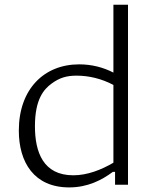

<svg xmlns="http://www.w3.org/2000/svg" viewBox="-20 -785 660 816"><path d="M60 -230C60 -95 125 11.5 274 11.5C352.5 11.5 412.5 -19.5 459.5 -54.5H469V0H524V-765H462V-476.5C418.5 -499 369 -511.5 316.5 -511.5C167 -511.5 60 -406 60 -230ZM128.5 -248.5C128.5 -363 166 -405.5 199.5 -430C233 -454.5 263 -463.5 305.5 -463.5C358 -463.5 412 -450.5 462 -424V-93.5C410 -63 351 -40 291.5 -40C163 -40 128.5 -139.5 128.5 -248.5Z"/></svg>

Font: Monaspace Argon ExtraLight
Style: Regular
Weight: 200
Designer: Riley Cran & the Lettermatic Team
Foundry: Lettermatic
Version: Version 1.000 (Monaspace Argon)